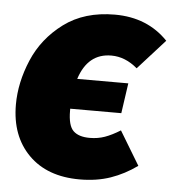

<svg xmlns="http://www.w3.org/2000/svg" viewBox="-46 -597 598 659"><g transform="rotate(5 253.5 -267.0)"><path d="M379 -160 449 -44Q406 -13 358.5 3.5Q311 20 252 20Q140 20 76 -44.5Q12 -109 12 -217Q12 -293 45 -371Q78 -449 148.5 -501.5Q219 -554 324 -554Q436 -554 507 -480L414 -377Q372 -413 324 -413Q243 -413 214 -323H390L375 -219H199V-212Q199 -161 217.5 -143Q236 -125 274 -125Q302 -125 326 -133.5Q350 -142 379 -160Z"/></g></svg>

Font: FiraGO Heavy
Style: Italic
Weight: 900
Italic angle: -8°
Designer: bBox Type GmbH
Foundry: bBox Type GmbH
Version: Version 1.001